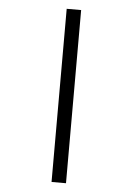

<svg xmlns="http://www.w3.org/2000/svg" viewBox="-56 -694 611 887"><g transform="rotate(5 250.0 -250.5)"><path d="M217 -652H284V151H217Z"/></g></svg>

Font: InconsolataGo
Style: Regular
Weight: 400
Designer: Raph Levien, Kirill Tkachev
Foundry: Cyreal
Version: Version 1.013